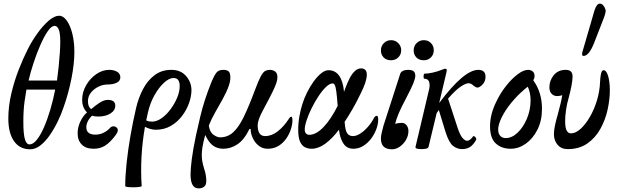

<svg xmlns="http://www.w3.org/2000/svg" viewBox="-20 -811 3412 1061"><path d="M147 14Q89 14 57.5 -31Q26 -76 26 -156Q26 -223 42.5 -293.5Q59 -364 84 -427.5Q109 -491 133 -538Q157 -586 188 -628.5Q219 -671 250 -697.5Q281 -724 307 -724Q330 -724 349.5 -696.5Q369 -669 380 -623.5Q391 -578 391 -524Q391 -459 375 -378Q359 -297 332 -220Q318 -178 297.5 -136.5Q277 -95 253 -61Q229 -27 202 -6.5Q175 14 147 14ZM138 -366H295Q300 -402 304 -441.5Q308 -481 310.5 -517.5Q313 -554 313 -581Q313 -629 304.5 -648.5Q296 -668 282 -668Q264 -668 243.5 -638Q223 -608 202.5 -561Q182 -514 165 -462Q148 -410 138 -366ZM143 -13Q163 -13 183.5 -38.5Q204 -64 223 -107.5Q242 -151 258 -205Q274 -259 285 -316H126Q123 -300 116 -252Q109 -204 109 -139Q109 -71 117.5 -42Q126 -13 143 -13Z M497 11Q455 11 432 -12Q409 -35 409 -74Q409 -108 424 -139.5Q439 -171 461 -190Q434 -216 434 -260Q434 -301 455.5 -339Q477 -377 511.5 -401Q546 -425 584 -425Q609 -425 627 -414.5Q645 -404 645 -384Q645 -363 624 -353.5Q603 -344 574 -344Q548 -344 523 -331.5Q498 -319 482 -298.5Q466 -278 466 -252Q466 -220 484 -208Q508 -229 531.5 -244Q555 -259 576 -259Q617 -259 617 -227Q617 -201 590.5 -184Q564 -167 523 -167Q515 -167 506 -168Q497 -169 489 -172Q474 -158 465.5 -141Q457 -124 457 -108Q457 -67 507 -67Q531 -67 551.5 -77Q572 -87 585 -101Q592 -110 602.5 -112.5Q613 -115 622 -108Q642 -94 618 -63Q588 -23 560.5 -6Q533 11 497 11Z M672 217Q672 162 679.5 91Q687 20 700.5 -58.5Q714 -137 732 -214Q745 -270 770 -318Q795 -366 834 -395.5Q873 -425 927 -425Q979 -425 1008.5 -390.5Q1038 -356 1038 -313Q1038 -279 1024.5 -241Q1011 -203 985.5 -169.5Q960 -136 923.5 -115Q887 -94 841 -94Q813 -94 781 -110Q752 57 763 217Q763 220 749.5 222Q736 224 718 224Q700 224 686 222.5Q672 221 672 217ZM797 -187Q792 -167 788 -146Q799 -139 822 -139Q846 -139 872.5 -157.5Q899 -176 921.5 -206Q944 -236 958.5 -270Q973 -304 973 -336Q973 -380 939 -380Q915 -380 886.5 -354Q858 -328 833.5 -284.5Q809 -241 797 -187Z M1077 230Q1033 230 1033 153Q1033 121 1040 67Q1047 13 1063 -63Q1075 -118 1086.5 -166Q1098 -214 1113 -260.5Q1128 -307 1149 -359Q1163 -393 1175.5 -409Q1188 -425 1214 -425Q1234 -425 1243.5 -416.5Q1253 -408 1253 -382Q1253 -362 1244 -336Q1231 -300 1210 -262.5Q1189 -225 1168 -188Q1147 -151 1134 -117Q1139 -81 1159.5 -66.5Q1180 -52 1196 -52Q1237 -52 1267.5 -79Q1298 -106 1326 -163Q1354 -220 1388 -311Q1408 -365 1421 -389Q1434 -413 1445.5 -419Q1457 -425 1470 -425Q1489 -425 1501 -415.5Q1513 -406 1513 -384Q1513 -371 1507.5 -353.5Q1502 -336 1486 -303Q1470 -270 1437 -209Q1419 -176 1411.5 -155Q1404 -134 1404 -118Q1404 -59 1445 -59Q1481 -59 1514.5 -85Q1548 -111 1576 -154Q1583 -166 1590 -166Q1596 -166 1596 -145Q1596 -124 1587.5 -97Q1579 -70 1562 -45.5Q1545 -21 1519.5 -5Q1494 11 1459 11Q1431 11 1410 -5.5Q1389 -22 1377 -47.5Q1365 -73 1365 -98L1359 -99Q1329 -38 1292 -13.5Q1255 11 1214 11Q1183 11 1159 -5Q1135 -21 1114 -65Q1103 -24 1099 0.5Q1095 25 1095 44Q1095 62 1097.5 78Q1100 94 1108 121Q1115 141 1117.5 158.5Q1120 176 1120 188Q1120 211 1108.5 220.5Q1097 230 1077 230Z M1702 11Q1682 11 1665 2.5Q1648 -6 1638 -28.5Q1628 -51 1628 -94Q1628 -134 1635 -171Q1642 -208 1650 -233Q1660 -266 1676.5 -299.5Q1693 -333 1713.5 -361Q1734 -389 1755 -406Q1776 -423 1795 -423Q1833 -423 1854.5 -392Q1876 -361 1881 -304Q1886 -318 1892 -333Q1901 -357 1913 -380Q1925 -403 1940.5 -418Q1956 -433 1975 -433Q2007 -433 2007 -398Q2007 -380 1998.5 -353.5Q1990 -327 1972 -292Q1951 -248 1928.5 -209Q1906 -170 1884 -137Q1884 -134 1885 -132Q1888 -90 1898.5 -74.5Q1909 -59 1931 -59Q1949 -59 1971 -73Q1993 -87 2013 -110Q2033 -133 2046 -158Q2053 -171 2062 -171Q2070 -171 2070 -150Q2070 -125 2059.5 -97Q2049 -69 2030.5 -44.5Q2012 -20 1987 -4.5Q1962 11 1933 11Q1897 11 1878 -17.5Q1859 -46 1854 -89Q1853 -92 1853 -94Q1815 -44 1777 -16.5Q1739 11 1702 11ZM1664 -95Q1664 -81 1671 -73.5Q1678 -66 1689 -66Q1727 -66 1768 -109Q1809 -152 1846 -226Q1842 -279 1838.5 -305.5Q1835 -332 1830 -341Q1825 -350 1818 -350Q1802 -350 1781.5 -330.5Q1761 -311 1740.5 -280Q1720 -249 1702.5 -214Q1685 -179 1674.5 -147Q1664 -115 1664 -95Z M2146 14Q2085 14 2085 -45Q2085 -59 2089 -76Q2093 -93 2099 -116L2191 -401Q2194 -413 2206 -419Q2218 -425 2234 -425Q2257 -425 2266 -417Q2275 -409 2275 -392Q2275 -378 2264 -350.5Q2253 -323 2223 -266Q2173 -173 2164 -126Q2179 -132 2201 -132Q2216 -132 2226.5 -119Q2237 -106 2237 -87Q2237 -62 2224 -39Q2211 -16 2190 -1Q2169 14 2146 14ZM2141 -478Q2115 -478 2100 -493.5Q2085 -509 2085 -532Q2085 -557 2101.5 -573Q2118 -589 2141 -589Q2165 -589 2181 -572.5Q2197 -556 2197 -534Q2197 -509 2180.5 -493.5Q2164 -478 2141 -478ZM2322 -478Q2296 -478 2281 -493.5Q2266 -509 2266 -532Q2266 -557 2282.5 -573Q2299 -589 2322 -589Q2346 -589 2361.5 -573Q2377 -557 2377 -534Q2377 -509 2361 -493.5Q2345 -478 2322 -478Z M2309 13Q2274 13 2276 1L2346 -295Q2354 -323 2354 -340Q2354 -376 2325 -376Q2322 -376 2321 -383Q2320 -390 2321.5 -397Q2323 -404 2326 -404Q2344 -404 2370 -409.5Q2396 -415 2426 -427Q2434 -431 2441 -431Q2449 -431 2449 -424Q2449 -422 2447 -411L2407 -242Q2544 -425 2623 -425Q2663 -425 2663 -387Q2663 -361 2646.5 -344Q2630 -327 2618 -327Q2610 -327 2595 -339Q2583 -351 2569 -351Q2554 -351 2526 -332.5Q2498 -314 2456 -266L2510 -101Q2523 -63 2536.5 -48Q2550 -33 2561 -33Q2577 -33 2594 -57Q2598 -62 2606.5 -53.5Q2615 -45 2610 -36Q2595 -10 2577 1.5Q2559 13 2533 13Q2507 13 2484 -4.5Q2461 -22 2442 -82L2405 -203Q2399 -194 2393 -186L2348 1Q2346 8 2335 10.5Q2324 13 2309 13Z M2802 11Q2752 11 2720 -18Q2688 -47 2688 -113Q2688 -181 2724 -252Q2745 -296 2776 -335.5Q2807 -375 2840 -400Q2873 -425 2898 -425Q2913 -425 2923.5 -416.5Q2934 -408 2934 -391Q2934 -379 2927 -367Q2975 -301 2975 -210Q2975 -144 2950 -94.5Q2925 -45 2885.5 -17Q2846 11 2802 11ZM2733 -95Q2733 -73 2744 -60.5Q2755 -48 2775 -48Q2809 -48 2840.5 -78Q2872 -108 2892 -156Q2912 -204 2912 -256Q2912 -301 2896 -332Q2888 -325 2877 -316Q2838 -283 2805 -242.5Q2772 -202 2752.5 -162.5Q2733 -123 2733 -95Z M3117 13Q3082 13 3061.5 -10.5Q3041 -34 3041 -70Q3041 -91 3047 -119Q3053 -147 3063 -181Q3072 -214 3078 -239.5Q3084 -265 3087 -285Q3072 -280 3059 -280Q3040 -280 3028 -293Q3016 -306 3016 -328Q3016 -366 3040 -395.5Q3064 -425 3107 -425Q3124 -425 3134 -416.5Q3144 -408 3144 -388Q3144 -369 3138.5 -339.5Q3133 -310 3124 -276Q3113 -239 3108 -204.5Q3103 -170 3103 -142Q3103 -105 3111.5 -89.5Q3120 -74 3135 -74Q3161 -74 3188.5 -99Q3216 -124 3240 -165.5Q3264 -207 3279 -257Q3294 -307 3296 -358Q3297 -387 3301.5 -405Q3306 -423 3315 -423Q3331 -423 3340.5 -391Q3350 -359 3350 -311Q3350 -261 3337.5 -204.5Q3325 -148 3297.5 -98.5Q3270 -49 3225.5 -18Q3181 13 3117 13ZM3205 -502Q3197 -502 3197 -510Q3197 -513 3197 -515Q3197 -517 3197 -519L3265 -753Q3277 -791 3295 -791Q3308 -791 3317.5 -776Q3327 -761 3327 -749Q3327 -744 3322.5 -728.5Q3318 -713 3306 -684L3262 -571Q3234 -502 3205 -502Z"/></svg>

Font: Junicode Two Beta Condensed Medium
Style: Italic
Weight: 500
Width: 3
Italic angle: -9°
Version: Version 1.053; ttfautohint (v1.8.4)